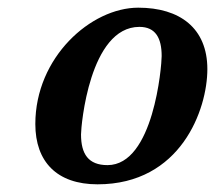

<svg xmlns="http://www.w3.org/2000/svg" viewBox="-20 -470 560 500"><path d="M401 -324C401 -298 380 -40 260 -40C210 -40 191 -69 191 -120C191 -142 213 -400 343 -400C385 -400 401 -371 401 -324ZM520 -290C520 -397 448 -450 340 -450C217 -450 72 -321 72 -147C72 -49 128 10 234 10C451 10 520 -185 520 -290Z"/></svg>

Font: Pfennig
Style: BoldItalic
Weight: 700
Italic angle: -13°
Version: Version 20100423